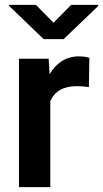

<svg xmlns="http://www.w3.org/2000/svg" viewBox="-20 -770 424 790"><path d="M347.7 -531.7C335.4 -536.1 321.3 -538.1 304.7 -538.1C251.5 -538.1 210.9 -510.3 184.1 -464.8L180.2 -528.3H58.1V0H187V-354C204.1 -393.1 239.3 -415.5 296.4 -415.5C314.5 -415.5 330.6 -414.1 345.7 -411.6ZM17.6 -750V-745.6L159.7 -608.9H241.7L383.8 -745.1V-750H272.9L200.2 -676.3L127.9 -750Z"/></svg>

Font: Vazirmatn SemiBold
Style: Regular
Weight: 600
Designer: Saber Rastikerdar
Foundry: Saber Rastikerdar
Version: Version 33.003